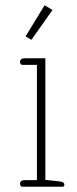

<svg xmlns="http://www.w3.org/2000/svg" viewBox="-20 -708 292 728"><path d="M77 -570 149 -688 179 -670 99 -557ZM56 -11Q56 -25 74 -25H120V-462H65Q61 -462 58.5 -465Q56 -468 56 -473Q56 -487 74 -487H152V-26L207 -20Q224 -18 224 -8Q224 0 217 0H65Q61 0 58.5 -3Q56 -6 56 -11Z"/></svg>

Font: Maitree ExtraLight
Style: Regular
Weight: 275
Designer: CadsonDemak Team
Foundry: CadsonDemak
Version: Version 1.003